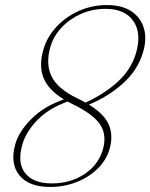

<svg xmlns="http://www.w3.org/2000/svg" viewBox="-20 -730 595 760"><path d="M178.5 10Q93 10 55.8 -37.2Q18.5 -84.5 41.5 -162.5Q56 -211 105.2 -260.2Q154.5 -309.5 233 -336.5Q170.5 -374.5 151.8 -423Q133 -471.5 152.5 -536Q167 -585 204 -624.5Q241 -664 292.8 -687Q344.5 -710 403.5 -710Q463.5 -710 500.8 -684.8Q538 -659.5 550 -616.8Q562 -574 545.5 -521Q525 -452 466 -399.2Q407 -346.5 332 -316Q393 -278.5 411 -235.8Q429 -193 413.5 -139Q400.5 -95.5 365.8 -61.8Q331 -28 282.2 -9Q233.5 10 178.5 10ZM285.5 -341Q303.5 -332.5 318.5 -324Q389.5 -356 443.8 -404.2Q498 -452.5 518 -518.5Q541.5 -598 508 -646.5Q474.5 -695 398 -695Q345.5 -695 300.5 -675Q255.5 -655 223.8 -621Q192 -587 180 -546Q160 -479 183.5 -429Q207 -379 285.5 -341ZM69.5 -161Q47 -87 79 -45.5Q111 -4 185.5 -4Q257.5 -4 313 -40Q368.5 -76 386.5 -136Q404 -194 377.2 -235.8Q350.5 -277.5 268 -317.5Q257.5 -322.5 248 -328Q174.5 -302 129.2 -256Q84 -210 69.5 -161Z"/></svg>

Font: Fraunces 144pt S050 Thin
Style: Italic
Weight: 100
Italic angle: -16°
Version: Version 1.000; ttfautohint (v1.8.3)